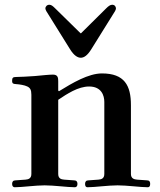

<svg xmlns="http://www.w3.org/2000/svg" viewBox="-20 -782 673 808"><path d="M171 -746C171 -744 173 -738 175 -735L274 -576C291 -548 307 -539 320 -539C333 -539 348 -548 365 -576L464 -735C466 -738 468 -744 468 -746C468 -755 462 -762 452 -762C444 -762 436 -756 427 -747L321 -642H319L212 -747C203 -756 196 -762 188 -762C178 -762 171 -755 171 -746ZM31 -8C31 2 36 6 42 6C55 6 82 4 102 2C125 0 149 -2 168 -2C187 -2 212 0 235 2C255 4 282 6 295 6C301 6 306 2 306 -8C306 -17 302 -23 292 -23L250 -26C237 -27 225 -31 225 -50V-362C262 -387 309 -418 355 -418C407 -418 419 -380 419 -353V-50C419 -31 407 -27 394 -26L352 -23C342 -23 338 -17 338 -8C338 2 342 6 348 6C361 6 388 4 408 2C431 0 456 -2 475 -2C494 -2 519 0 542 2C562 4 589 6 602 6C608 6 612 2 612 -8C612 -17 609 -23 599 -23L557 -26C544 -27 531 -31 531 -50V-340C531 -422 504 -473 409 -473C352 -473 285 -433 228 -398L225 -401V-440C225 -454 224 -468 203 -468C187 -468 159 -465 127 -462C102 -460 61 -458 47 -458C34 -458 31 -454 31 -442C31 -429 37 -429 48 -428C62 -427 83 -424 95 -418C107 -412 112 -404 112 -383V-50C112 -31 100 -27 87 -26L45 -23C35 -23 31 -17 31 -8Z"/></svg>

Font: Monomakh Unicode
Style: Regular
Weight: 400
Version: Version 1.2